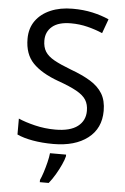

<svg xmlns="http://www.w3.org/2000/svg" viewBox="-62 -768 673 1033"><g transform="rotate(5 274.5 -251.5)"><path d="M502 -191Q502 -96 433 -43Q364 10 247 10Q187 10 136 1Q85 -8 51 -24V-110Q87 -94 140.5 -81Q194 -68 251 -68Q331 -68 371.5 -99Q412 -130 412 -183Q412 -218 397 -242Q382 -266 345.5 -286.5Q309 -307 244 -330Q153 -363 106.5 -411Q60 -459 60 -542Q60 -599 89 -639.5Q118 -680 169.5 -702Q221 -724 288 -724Q347 -724 396 -713Q445 -702 485 -684L457 -607Q420 -623 376.5 -634Q333 -645 286 -645Q219 -645 185 -616.5Q151 -588 151 -541Q151 -505 166 -481Q181 -457 215 -438Q249 -419 307 -397Q370 -374 413.5 -347.5Q457 -321 479.5 -284Q502 -247 502 -191ZM321 70Q317 88 304.5 115.5Q292 143 275.5 171Q259 199 241 221H193V209Q201 192 209.5 165.5Q218 139 225 110.5Q232 82 234 61H321Z"/></g></svg>

Font: Noto Sans Medefaidrin
Style: Regular
Weight: 400
Designer: Dalton Maag Ltd
Foundry: Dalton Maag Ltd
Version: Version 1.002; ttfautohint (v1.8.4.7-5d5b)